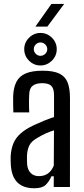

<svg xmlns="http://www.w3.org/2000/svg" viewBox="-20 -977 438 1003"><path d="M159.4 6.4Q102.8 6.4 72 -22.9Q41.3 -52.2 36.6 -113.2Q36.1 -125.6 35.7 -137.9Q35.3 -150.2 35.8 -162.5Q38.2 -198.7 49.7 -227.3Q61.2 -255.8 87 -279.1Q112.8 -302.4 157.7 -323.5Q181.8 -334.7 208.7 -345.8Q235.6 -356.8 262.2 -365.6V-481Q262.2 -513.5 248.4 -528Q234.6 -542.5 199.6 -542.5Q169.8 -542.5 152 -530Q134.2 -517.5 132.7 -486.4Q131.8 -472.1 131.5 -452.9Q131.3 -433.6 131.7 -416.1Q132.2 -398.6 132.7 -389.7H49.7Q49.2 -410 48.7 -432.5Q48.2 -454.9 48.7 -475.7Q50.8 -521.1 66.2 -550.3Q81.6 -579.5 114.6 -593.5Q147.7 -607.6 203 -607.6Q258.3 -607.6 289.4 -592.9Q320.5 -578.2 333.1 -546.4Q345.6 -514.6 345.6 -463.7L345.4 0H260.8V-56.3H248.9Q235.6 -26.6 217.4 -10.1Q199.1 6.4 159.4 6.4ZM183.4 -56.9Q211.5 -56.9 231 -71.1Q250.5 -85.3 261 -112.2L262 -296.1Q242 -290 221.1 -281Q200.1 -271.9 175 -256.6Q142.4 -238.2 132.2 -215.2Q122 -192.2 120.9 -162.5Q120.8 -148.8 121 -139Q121.2 -129.1 121.7 -118.6Q124.2 -89.8 140.2 -73.3Q156.2 -56.9 183.4 -56.9ZM191.3 -635Q156.8 -635 131.7 -660Q106.6 -685 106.6 -720.3Q106.6 -754.7 131.7 -779.8Q156.8 -804.9 191.5 -804.9Q226.3 -804.9 251.4 -779.8Q276.4 -754.7 276.4 -720.3Q276.4 -685 251.1 -660Q225.7 -635 191.3 -635ZM191.2 -685.4Q205.9 -685.4 216.4 -695.8Q226.9 -706.3 226.9 -720.1Q226.9 -734.7 216.1 -745Q205.4 -755.3 191.4 -755.3Q177.6 -755.3 167.1 -745Q156.5 -734.7 156.5 -720.2Q156.5 -706.4 166.8 -695.9Q177 -685.4 191.2 -685.4ZM164.8 -837.9 248.7 -956.6H315.3L227.2 -837.9Z"/></svg>

Font: Big Shoulders Text SC Thin
Style: Regular
Weight: 100
Designer: Patric King
Foundry: XO Type Co
Version: Version 2.002